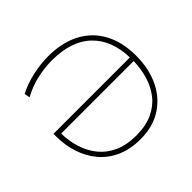

<svg xmlns="http://www.w3.org/2000/svg" viewBox="-172 -926 1136 1136"><g transform="rotate(-45 396.5 -358.0)"><path d="M402 9Q317 9 252.8 -19.8Q188.5 -48.5 145.8 -99.5Q103 -150.5 81.5 -216.8Q60 -283 60 -358V-378H699.5Q695 -527 609 -609.5Q523 -692 360.5 -692Q300 -692 235.2 -677.5Q170.5 -663 113 -630.5L106 -665Q161 -694.5 230.5 -709.8Q300 -725 360.5 -725Q477 -725 560.2 -681.5Q643.5 -638 688.2 -556Q733 -474 733 -358Q733 -253 694 -170Q655 -87 581 -39Q507 9 402 9ZM400 -24Q480.5 -24 537 -50.5Q593.5 -77 629 -122.5Q664.5 -168 681.5 -226Q698.5 -284 700 -347H93Q94.5 -282.5 112.8 -224.5Q131 -166.5 168 -121.2Q205 -76 262.5 -50Q320 -24 400 -24Z"/></g></svg>

Font: Heraclito Thin
Style: Regular
Weight: 100
Designer: Kostas Bartsokas (font) & Cristiano Sobral (main changes)
Foundry: Kostas Bartsokas (font) & Cristiano Sobral (main changes)
Version: Version 1.00;July 8, 2020;FontCreator 13.0.0.2655 64-bit